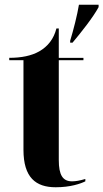

<svg xmlns="http://www.w3.org/2000/svg" viewBox="-20 -780 436 810"><path d="M276 -608V-600H286C322 -643 373 -707 396 -750V-760H313C306 -717 290 -654 276 -608ZM215 10C277 10 320 -5 340 -15V-25C317 -18 299 -15 284 -15C245 -15 228 -41 228 -105V-526H332V-536H228V-660H218C207 -616 182 -584 145 -563C113 -545 71 -536 19 -536V-526H79V-148C79 -31 131 10 215 10Z"/></svg>

Font: Noto Serif Display ExtraCondensed ExtraBold
Style: Regular
Weight: 800
Width: 2
Designer: Monotype Design Team
Foundry: Monotype Imaging Inc.
Version: Version 2.009